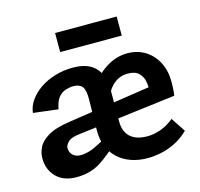

<svg xmlns="http://www.w3.org/2000/svg" viewBox="-91 -689 831 798"><g transform="rotate(-15 324.0 -290.0)"><path d="M450 11Q411 11 378.5 -0.5Q346 -12 322.5 -34Q299 -56 286.5 -87.5Q274 -119 275 -159L277 -285Q278 -328 266 -343Q254 -358 228 -358Q212 -358 194.5 -352.5Q177 -347 163.5 -331Q150 -315 144 -281L37 -294Q40 -322 57.5 -347Q75 -372 103.5 -391.5Q132 -411 168.5 -422Q205 -433 246 -433Q311 -433 342.5 -399Q374 -365 374 -301V-165Q374 -138 385 -118Q396 -98 418 -87.5Q440 -77 472 -77Q501 -77 531 -88Q561 -99 587 -121L628 -59Q599 -31 568 -16Q537 -1 507 5Q477 11 450 11ZM144 11Q89 11 57.5 -20.5Q26 -52 26 -102Q26 -124 37 -147.5Q48 -171 80 -190.5Q112 -210 174 -219L611 -285L623 -211L202 -159Q164 -155 151 -141Q138 -127 138 -116Q138 -97 150.5 -85Q163 -73 184 -73Q217 -73 255 -92.5Q293 -112 340 -137L339 -93Q293 -46 248.5 -17.5Q204 11 144 11ZM529 -211V-276Q529 -284 525.5 -301.5Q522 -319 507 -334.5Q492 -350 459 -350Q425 -350 399 -328Q373 -306 361 -269L311 -325Q340 -373 385 -402.5Q430 -432 479 -432Q523 -432 556 -411.5Q589 -391 608 -354.5Q627 -318 627 -270Q627 -266 626.5 -248.5Q626 -231 623 -211ZM212 -509V-591H477V-509Z"/></g></svg>

Font: Ysabeau Office
Style: Bold
Weight: 700
Designer: Christian Thalmann (Catharsis Fonts)
Version: Version 2.001;gftools[0.9.30]; featfreeze: tnum,lnum,ss02